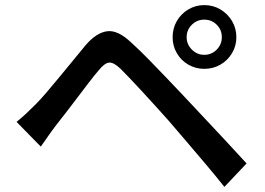

<svg xmlns="http://www.w3.org/2000/svg" viewBox="-20 -751 1040 753"><path d="M712 -605Q712 -577 732.5 -556.5Q753 -536 781 -536Q810 -536 830 -556.5Q850 -577 850 -605Q850 -634 830 -654Q810 -674 781 -674Q753 -674 732.5 -654Q712 -634 712 -605ZM657 -605Q657 -640 673.5 -668.5Q690 -697 718.5 -714Q747 -731 781 -731Q816 -731 844.5 -714Q873 -697 890 -668.5Q907 -640 907 -605Q907 -571 890 -542.5Q873 -514 844.5 -497.5Q816 -481 781 -481Q747 -481 718.5 -497.5Q690 -514 673.5 -542.5Q657 -571 657 -605ZM45 -273Q66 -290 83 -306Q100 -322 121 -343Q139 -361 162 -388Q185 -415 211.5 -447Q238 -479 265 -512Q292 -545 316 -574Q358 -623 400.5 -628.5Q443 -634 497 -582Q529 -553 565 -516Q601 -479 636.5 -442Q672 -405 701 -374Q735 -338 777.5 -292.5Q820 -247 864.5 -199.5Q909 -152 947 -110L860 -18Q826 -61 787 -107Q748 -153 710.5 -197Q673 -241 642 -277Q620 -302 593.5 -331Q567 -360 540.5 -389Q514 -418 491 -442Q468 -466 453 -481Q426 -507 408 -505.5Q390 -504 366 -474Q349 -454 327.5 -426Q306 -398 283 -367.5Q260 -337 238 -308.5Q216 -280 200 -260Q184 -239 168 -216Q152 -193 140 -176Z"/></svg>

Font: Noto Sans SC Thin Medium
Style: Regular
Weight: 500
Version: Version 2.004-H2;hotconv 1.0.118;makeotfexe 2.5.65603